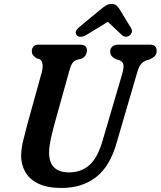

<svg xmlns="http://www.w3.org/2000/svg" viewBox="-20 -922 798 954"><path d="M490 -224 587.5 -556Q594.5 -581 593.8 -597.5Q593 -614 574.5 -622.5L556.5 -627.5Q540 -636.5 533.8 -644.8Q527.5 -653 527.5 -666Q527.5 -680 537.5 -690Q547.5 -700 566.5 -700H727Q743 -700 750.8 -691.5Q758.5 -683 758.5 -670Q758.5 -653 749.5 -643.8Q740.5 -634.5 723 -626.5L707 -622Q685.5 -613 676 -597.2Q666.5 -581.5 658.5 -551.5L560.5 -216Q527.5 -96.5 457.8 -42.2Q388 12 286.5 12Q214.5 12 169.8 -10Q125 -32 104.8 -69Q84.5 -106 85 -150.5Q85.5 -185 96 -226.8Q106.5 -268.5 116 -305L187.5 -562.5Q193.5 -585.5 191 -603.5Q188.5 -621.5 177.5 -627.5L161 -633Q148 -642 143 -649.2Q138 -656.5 138 -669.5Q138.5 -681.5 146.8 -690.8Q155 -700 169.5 -700H378.5Q412.5 -700 412 -671Q411.5 -658.5 405.2 -647.5Q399 -636.5 382.5 -629.5L361 -624.5Q345.5 -618.5 337.5 -604.8Q329.5 -591 323.5 -567L250.5 -305Q238.5 -260 231.5 -227.2Q224.5 -194.5 224 -168Q222 -65.5 323.5 -65.5Q383.5 -65.5 424.5 -102Q465.5 -138.5 490 -224ZM411 -749.5Q394.5 -739.5 381.5 -739.2Q368.5 -739 362 -746Q346 -764.5 374.5 -788L472.5 -869Q490.5 -884 503.8 -893.2Q517 -902.5 534 -902.5Q551 -902.5 560.2 -893.5Q569.5 -884.5 578.5 -869L631.5 -782Q638 -770.5 634.5 -760.8Q631 -751 623 -745.5Q604 -731.5 584 -749.5L516 -813.5Z"/></svg>

Font: Fraunces 144pt SuperSoft SemiBold
Style: Italic
Weight: 600
Italic angle: -16°
Version: Version 1.000;[b76b70a41]